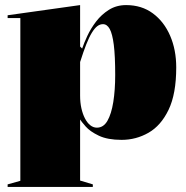

<svg xmlns="http://www.w3.org/2000/svg" viewBox="-20 -535 733 755"><path d="M10 200V190L60 176V-464H10V-475L295 -515V-352L303 -344Q310 -365 323.5 -394Q337 -423 358 -450.5Q379 -478 408.5 -496.5Q438 -515 476 -515Q537 -515 581 -482.5Q625 -450 649 -394.5Q673 -339 673 -270Q673 -166 643 -103.5Q613 -41 564 -13Q515 15 458 15Q403 15 368.5 -1.5Q334 -18 317 -37.5Q300 -57 295 -65V175L345 190V200ZM361 -33Q387 -33 402.5 -60Q418 -87 425.5 -134Q433 -181 433 -240Q433 -315 427.5 -358.5Q422 -402 411.5 -421Q401 -440 385 -440Q373 -440 362.5 -432Q352 -424 341 -406Q330 -388 319 -360Q308 -332 295 -291V-159Q295 -132 300 -109.5Q305 -87 314 -69.5Q323 -52 335 -42.5Q347 -33 361 -33Z"/></svg>

Font: Kalnia Thin
Style: Regular
Weight: 100
Version: Version 1.105